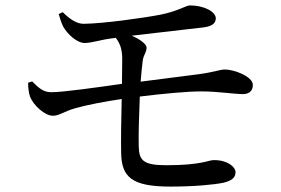

<svg xmlns="http://www.w3.org/2000/svg" viewBox="-20 -707 1040 710"><path d="M293 -548C319 -548 357 -561 393 -565L408 -567C422 -549 431 -529 432 -494L431 -397C340 -384 214 -366 169 -366C139 -366 121 -384 99 -406L84 -401C84 -383 86 -364 91 -350C104 -316 147 -279 175 -279C200 -279 214 -294 259 -307C297 -318 369 -332 430 -341C428 -265 427 -183 428 -143C429 -53 466 -17 610 -17C698 -17 770 -24 805 -31C835 -38 851 -49 851 -70C851 -89 823 -115 771 -115C750 -115 726 -96 595 -96C509 -96 494 -114 493 -167C492 -208 494 -281 497 -350C587 -361 672 -369 726 -369C785 -369 845 -359 880 -359C904 -360 915 -373 915 -393C915 -424 846 -450 812 -450C793 -450 775 -441 718 -433L500 -405C503 -437 505 -464 508 -484C511 -505 522 -513 522 -531C522 -543 500 -561 467 -575L735 -606C769 -611 778 -624 778 -640C777 -663 737 -687 681 -687C667 -686 638 -666 575 -653C507 -640 363 -620 291 -619C265 -618 238 -636 212 -662L197 -655C202 -638 207 -622 214 -608C230 -580 265 -548 293 -548Z"/></svg>

Font: Source Han Serif SC Medium
Style: Regular
Weight: 500
Designer: Ryoko NISHIZUKA 西塚涼子 (kana & ideographs); Frank Grießhammer (Latin, Greek & Cyrillic); Wenlong ZHANG 张文龙 (bopomofo); San
Foundry: Adobe
Version: Version 2.003;hotconv 1.1.1;makeotfexe 2.6.0